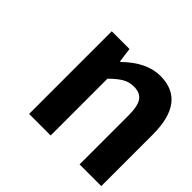

<svg xmlns="http://www.w3.org/2000/svg" viewBox="-136 -747 920 920"><g transform="rotate(45 323.5 -287.0)"><path d="M158 0V-560H278L288 -486H292Q382 -574 474 -574Q647 -574 647 -349V0H500V-331Q500 -395 481.5 -421.5Q463 -448 421 -448Q389 -448 364 -433.5Q339 -419 304 -385V0Z"/></g></svg>

Font: NotoSansHansBold
Style: Bold
Weight: 700
Designer: Ryoko NISHIZUKA  (kana & ideographs); Paul D. Hunt (Latin, Greek & Cyrillic); Wenlong ZHANG  (bopomofo); Sandoll Communi
Foundry: Adobe Systems Incorporated
Version: Version 1.00;December 8, 2021;FontCreator 13.0.0.2675 64-bit